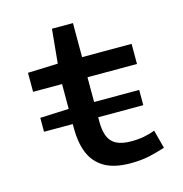

<svg xmlns="http://www.w3.org/2000/svg" viewBox="-99 -736 799 839"><g transform="rotate(-15 300.0 -316.5)"><path d="M60 -219V-282L198 -288H509V-219ZM391 12Q316 12 272 -14.5Q228 -41 209 -88Q190 -135 190 -197V-400H59V-486L195 -491L210 -645H305V-491H529V-400H305V-198Q305 -158 316 -131.5Q327 -105 352 -92.5Q377 -80 418 -80Q450 -80 476 -85Q502 -90 526 -99L548 -16Q515 -5 477 3.5Q439 12 391 12Z"/></g></svg>

Font: Source Code Pro SemiBold
Style: Regular
Weight: 600
Monospace: yes
Designer: Paul D. Hunt, Teo Tuominen
Foundry: Adobe Systems Incorporated
Version: Version 1.018;hotconv 1.0.116;makeotfexe 2.5.65601